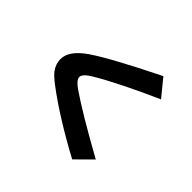

<svg xmlns="http://www.w3.org/2000/svg" viewBox="-200 -1078 1399 1399"><g transform="rotate(45 500.0 -378.5)"><path d="M852.1 -695.8Q547.9 -560.5 382.3 -461.4Q315.9 -421.9 315.4 -390.1Q315.4 -360.4 372.6 -320.3Q515.1 -221.7 825.7 -49.8L703.6 71.3Q415.5 -84 230 -225.1Q179.2 -264.2 158.2 -291.5Q126.5 -334 126 -385.3Q126 -472.7 246.1 -555.7Q374 -644.5 744.6 -827.6Z"/></g></svg>

Font: Droid Sans
Style: Regular
Weight: 400
Foundry: Ascender Corporation
Version: Version 1.00 build 114